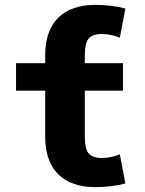

<svg xmlns="http://www.w3.org/2000/svg" viewBox="-20 -760 597 790"><path d="M329 -198Q329 -148 344.5 -129Q360 -110 399 -110Q437 -110 473 -125L496 -5Q437 10 373 10Q273 10 219.5 -43Q166 -96 166 -198V-387H46V-500H166V-532Q166 -634 219.5 -687Q273 -740 373 -740Q437 -740 496 -725L473 -605Q437 -620 399 -620Q360 -620 344.5 -601Q329 -582 329 -532V-500H486V-387H329Z"/></svg>

Font: M PLUS 1p ExtraBold
Style: Regular
Weight: 800
Version: Version 1.062